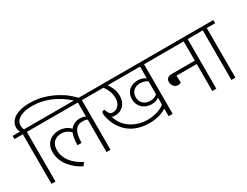

<svg xmlns="http://www.w3.org/2000/svg" viewBox="-88 -1407 2553 1985"><g transform="rotate(-30 1188.0 -414.0)"><path d="M79 -630Q64 -653 64 -684Q64 -716 79 -744Q94 -772 125 -792.5Q156 -813 201.5 -825Q247 -837 309 -837Q400 -837 476.5 -813.5Q553 -790 613.5 -757Q674 -724 717 -687.5Q760 -651 783 -624L789 -617L759 -594L751 -602Q718 -634 675 -668.5Q632 -703 577.5 -731.5Q523 -760 457 -778.5Q391 -797 312 -797Q258 -797 220.5 -787Q183 -777 159 -760.5Q135 -744 124.5 -723Q114 -702 114 -680Q114 -668 116.5 -654.5Q119 -641 126 -630H238V-592H138V0H90V-592H-10V-630Z M545 -352Q528 -372 499 -386Q470 -400 432 -400Q381 -400 347 -368Q313 -336 313 -274Q313 -231 327 -194.5Q341 -158 365.5 -127.5Q390 -97 423.5 -72Q457 -47 495 -27L467 9Q426 -12 389 -41Q352 -70 324 -106Q296 -142 279.5 -185Q263 -228 263 -278Q263 -317 276 -347.5Q289 -378 311.5 -398.5Q334 -419 364 -429.5Q394 -440 427 -440Q471 -440 506 -425Q541 -410 564 -384Q585 -410 613 -424.5Q641 -439 678 -439Q700 -439 718 -435Q736 -431 747 -424V-592H213V-630H895V-592H795V0H747V-387Q738 -392 723.5 -395.5Q709 -399 689 -399Q629 -399 600.5 -353.5Q572 -308 571 -211H523Q523 -260 529 -294Q535 -328 545 -352Z M1489 -221Q1479 -213 1457.5 -203.5Q1436 -194 1399 -194Q1372 -194 1345 -203Q1318 -212 1296.5 -230Q1275 -248 1261.5 -275.5Q1248 -303 1248 -340Q1248 -375 1259.5 -401.5Q1271 -428 1291 -445.5Q1311 -463 1337.5 -472Q1364 -481 1394 -481Q1422 -481 1448.5 -472.5Q1475 -464 1489 -452V-592H1103Q1123 -565 1140 -525Q1157 -485 1157 -434Q1157 -400 1146.5 -372Q1136 -344 1117 -324Q1098 -304 1072 -293Q1046 -282 1016 -282Q1005 -282 994 -283.5Q983 -285 976 -288Q990 -238 1019.5 -198.5Q1049 -159 1090 -132Q1131 -105 1181 -90.5Q1231 -76 1286 -76Q1321 -76 1352.5 -81.5Q1384 -87 1410.5 -96Q1437 -105 1457 -116.5Q1477 -128 1489 -140ZM1489 -262V-415Q1472 -429 1448.5 -436Q1425 -443 1400 -443Q1354 -443 1323 -416Q1292 -389 1292 -339Q1292 -312 1301.5 -291.5Q1311 -271 1326.5 -258Q1342 -245 1361.5 -238.5Q1381 -232 1402 -232Q1437 -232 1458.5 -242Q1480 -252 1489 -262ZM1489 -91Q1477 -83 1458 -73Q1439 -63 1413.5 -55Q1388 -47 1355.5 -41.5Q1323 -36 1284 -36Q1221 -36 1163 -52Q1105 -68 1057 -102Q1009 -136 973.5 -189Q938 -242 920 -316Q919 -320 916 -335Q913 -350 913 -364Q913 -381 926 -386Q939 -391 947 -389L959 -360Q966 -343 977.5 -332.5Q989 -322 1012 -322Q1029 -322 1046 -329Q1063 -336 1076.5 -350Q1090 -364 1098.5 -385.5Q1107 -407 1107 -437Q1107 -485 1091 -524Q1075 -563 1052 -592H875V-630H1637V-592H1537V0H1489Z M2010 -362V-592H1617V-630H2158V-592H2058V0H2010V-322H1768L1772 -241Q1768 -236 1759 -232.5Q1750 -229 1734 -229Q1705 -229 1686 -252Q1667 -275 1667 -307Q1667 -330 1683.5 -346Q1700 -362 1733 -362Z M2238 -592H2138V-630H2386V-592H2286V0H2238Z"/></g></svg>

Font: Ek Mukta ExtraLight
Style: Regular
Weight: 275
Designer: Girish Dalvi and Yashodeep Gholap
Foundry: Ek Type
Version: Version 2.538;PS 1.002;hotconv 16.6.51;makeotf.lib2.5.65220;